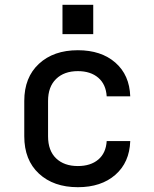

<svg xmlns="http://www.w3.org/2000/svg" viewBox="-20 -769 640 799"><path d="M304 10Q203 10 142 -46.5Q81 -103 81 -202V-349Q81 -447 142 -503.5Q203 -560 304 -560Q401 -560 460 -508.5Q519 -457 522 -368H424Q421 -418 389 -445.5Q357 -473 304 -473Q247 -473 213.5 -440.5Q180 -408 180 -349V-202Q180 -142 213.5 -110Q247 -78 304 -78Q357 -78 389 -105Q421 -132 424 -182H522Q519 -93 460 -41.5Q401 10 304 10ZM240 -749H368V-627H240Z"/></svg>

Font: Tiny Medium
Style: Regular
Weight: 500
Monospace: yes
Designer: Philipp Nurullin, Konstantin Bulenkov
Foundry: JetBrains
Version: Version 2.251; ttfautohint (v1.8.4.7-5d5b)